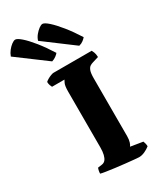

<svg xmlns="http://www.w3.org/2000/svg" viewBox="-314 -1081 985 1166"><g transform="rotate(-30 179.0 -497.5)"><path d="M298 0Q291 0 266 -2.5Q241 -5 207 -8.5Q173 -12 138.5 -16.5Q104 -21 78 -25Q52 -29 43 -32Q43 -42 45.5 -53.5Q48 -65 51 -70L80 -74Q95 -76 104.5 -87.5Q114 -99 119 -119.5Q124 -140 124 -169V-559Q124 -600 131.5 -616Q139 -632 141 -635H54Q51 -640 47 -651Q43 -662 43 -675Q49 -681 61 -688Q73 -695 85.5 -699.5Q98 -704 103 -704H372Q375 -698 380 -686.5Q385 -675 386 -652L343 -639Q332 -636 322 -629.5Q312 -623 305.5 -606Q299 -589 299 -553V-147Q299 -123 293.5 -106Q288 -89 282 -83L368 -69Q370 -65 373 -53.5Q376 -42 376 -32Q360 -19 339 -9.5Q318 0 298 0ZM132 -768 -71 -919Q-64 -939 -50.5 -956Q-37 -973 -22 -984Q-7 -995 3 -995Q17 -995 44.5 -971Q72 -947 107.5 -903Q143 -859 180 -800Q175 -793 162 -783Q149 -773 132 -768ZM322 -768 120 -919Q126 -939 140 -956Q154 -973 169 -984Q184 -995 194 -995Q208 -995 236 -970Q264 -945 299.5 -901Q335 -857 371 -800Q365 -792 352 -782Q339 -772 322 -768Z"/></g></svg>

Font: Texturina Medium 12pt Black
Style: Regular
Weight: 900
Version: Version 1.002